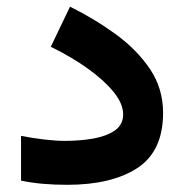

<svg xmlns="http://www.w3.org/2000/svg" viewBox="-20 -541 539 561"><path d="M168.9 -129.4Q213.9 -129.4 252.7 -136.2Q291.5 -143.1 315.7 -159.9Q339.8 -176.8 339.8 -207Q339.8 -237.8 312 -272.2Q284.2 -306.6 236.3 -340.8Q188.5 -375 128.4 -404.3L184.6 -521.5Q256.8 -485.8 318.6 -440.7Q380.4 -395.5 418.5 -338.9Q456.5 -282.2 456.5 -211.4Q456.5 -99.1 381.3 -50Q306.2 -1 176.3 -1Q138.7 -1 105.7 -3.9Q72.8 -6.8 41.5 -13.2V-144Q73.2 -137.7 108.2 -133.5Q143.1 -129.4 168.9 -129.4Z"/></svg>

Font: Vazirmatn RD FD
Style: Bold
Weight: 700
Designer: Saber Rastikerdar
Foundry: Saber Rastikerdar
Version: Version 33.003